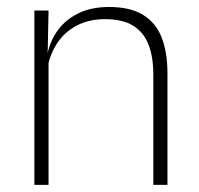

<svg xmlns="http://www.w3.org/2000/svg" viewBox="-20 -516 556 536"><path d="M408 0V-308Q408 -356 395 -390.5Q382 -425 352.5 -443.8Q323 -462.5 273.5 -462.5Q228 -462.5 194 -444.5Q160 -426.5 139.5 -395.2Q119 -364 112 -324L101 -356H111Q116.5 -394 137.5 -426Q158.5 -458 195.5 -477.2Q232.5 -496.5 284.5 -496.5Q344 -496.5 379.8 -474.2Q415.5 -452 431.5 -410.8Q447.5 -369.5 447.5 -311.5V0ZM76 0V-486.5H115.5L113 -362.5L115.5 -361V0Z"/></svg>

Font: Anek Gujarati Medium ExtraLight
Style: Regular
Weight: 250
Version: Version 1.003